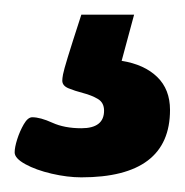

<svg xmlns="http://www.w3.org/2000/svg" viewBox="-20 -30 252 262"><path d="M91 212Q72 212 50.5 207Q29 202 14.5 194Q0 186 0 178Q0 171 3.5 160Q7 149 12.5 139.5Q18 130 24 130Q35 130 51.5 137.5Q68 145 91 145Q122 145 122 121Q122 110 113.5 105Q105 100 93.5 97Q82 94 73.5 90.5Q65 87 65 80Q65 77 66 71.5Q67 66 72.5 48Q78 30 91 -10H163L146 53Q177 58 194.5 75Q212 92 212 120Q212 212 91 212Z"/></svg>

Font: Asap Condensed ExtraBold
Style: Regular
Weight: 800
Width: 3
Designer: Pablo Cosgaya
Foundry: Omnibus-Type
Version: Version 3.001; ttfautohint (v1.8.4.7-5d5b)